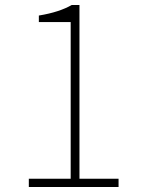

<svg xmlns="http://www.w3.org/2000/svg" viewBox="-20 -746 561 766"><path d="M95 0H453V-33H297V-726H266C235 -708 191 -693 135 -684V-658H262V-33H95Z"/></svg>

Font: Source Han Sans CN ExtraLight
Style: Regular
Weight: 250
Designer: Ryoko NISHIZUKA (kana & ideographs); Paul D. Hunt (Latin, Greek & Cyrillic); Wenlong ZHANG (bopomofo); Sandoll Communica
Foundry: Adobe Systems Incorporated
Version: Version 1.004;PS 1.004;hotconv 16.6.51;makeotf.lib2.5.65220